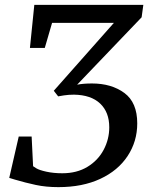

<svg xmlns="http://www.w3.org/2000/svg" viewBox="-20 -763 621 789"><path d="M358 -420Q438 -420 491 -381Q544 -342 544 -256Q544 -182 504.5 -122Q465 -62 392 -28Q319 6 220 6Q169 6 127 -3Q85 -12 41 -25L18 -32L57 -202H110L116 -80Q117 -79 129 -71.5Q141 -64 170.5 -57.5Q200 -51 236 -51Q296 -51 339.5 -77.5Q383 -104 406 -147.5Q429 -191 429 -240Q429 -302 391.5 -337.5Q354 -373 284 -374Q262 -374 242.5 -371Q223 -368 219 -367L201 -390L448 -669H194L164 -566H103L121 -743H569L562 -692L297 -415Q322 -420 358 -420Z"/></svg>

Font: Koeln Type Serif
Style: Italic
Weight: 400
Italic angle: -8°
Designer: Eben Sorkin
Foundry: Eben Sorkin
Version: Version 2.002